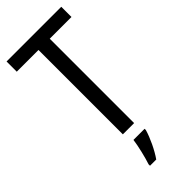

<svg xmlns="http://www.w3.org/2000/svg" viewBox="-295 -759 1025 1025"><g transform="rotate(-45 217.0 -246.5)"><path d="M259 0V-637H423V-714H10V-637H174V0ZM277 71V61H193C188 102 170 175 158 210V221H205C234 180 264 116 277 71Z"/></g></svg>

Font: Noto Sans Telugu Condensed
Style: Regular
Weight: 400
Width: 3
Designer: Jelle Bosma - Monotype Design Team
Foundry: Monotype Imaging Inc.
Version: Version 2.005